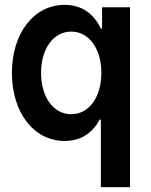

<svg xmlns="http://www.w3.org/2000/svg" viewBox="-20 -570 620 790"><path d="M400 -540V-452H395C365 -516 314 -550 246 -550C119 -550 29 -433 29 -270C29 -107 119 10 246 10C310 10 359 -20 390 -78H395V200H515V-540ZM273 -440C346 -440 397 -370 397 -270C397 -170 346 -100 273 -100C200 -100 149 -170 149 -270C149 -370 200 -440 273 -440Z"/></svg>

Font: CommitMono-dimboump
Style: Bold
Weight: 700
Monospace: yes
Designer: Eigil Nikolajsen
Foundry: Eigil Nikolajsen
Version: Version 1.143